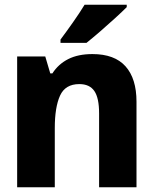

<svg xmlns="http://www.w3.org/2000/svg" viewBox="-20 -786 640 806"><path d="M52 0V-549H170L191 -478H200Q225 -517 266.5 -538Q308 -559 368 -559Q461 -559 507 -507.5Q553 -456 553 -359V0H396V-310Q396 -375 376 -404Q356 -433 313 -433Q254 -433 232 -384.5Q210 -336 210 -248V0ZM234 -620Q258 -652 286.5 -692.5Q315 -733 335 -766H512V-756Q494 -738 464 -710.5Q434 -683 401 -654.5Q368 -626 343 -606H234Z"/></svg>

Font: Noto Sans Mono ExtraBold
Style: Regular
Weight: 800
Designer: Monotype Design Team
Foundry: Monotype Imaging Inc.
Version: Version 2.014